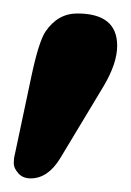

<svg xmlns="http://www.w3.org/2000/svg" viewBox="-71 -845 192 282"><path d="M17.6 -612.8Q-0.5 -583 -25.9 -583Q-37.6 -583 -44.2 -590.6Q-50.8 -598.1 -50.8 -605.2Q-50.8 -612.3 -49.3 -617.7L-24.9 -732.9Q-14.2 -783.2 -4.4 -798.3Q13.7 -825.2 42.5 -825.2Q101.1 -825.2 101.1 -777.8Q101.1 -752 81.1 -718.3Z"/></svg>

Font: Arbutus Slab
Style: Regular
Weight: 400
Version: Version 1.002; ttfautohint (v0.92) -l 10 -r 16 -G 200 -x 7 -